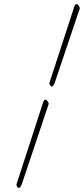

<svg xmlns="http://www.w3.org/2000/svg" viewBox="-20 -807 415 950"><path d="M224 -395 343 -760Q349 -784 357 -787Q364 -787 369.5 -779Q375 -771 375 -766L250 -395Q242 -379 237 -379Q228 -379 224 -395ZM61 107 189 -287Q195 -311 203 -314Q210 -314 215.5 -306Q221 -298 221 -293L87 107Q79 123 74 123Q65 123 61 107Z"/></svg>

Font: Herr Von Muellerhoff
Style: Regular
Weight: 400
Version: Version 1.000